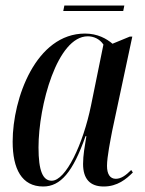

<svg xmlns="http://www.w3.org/2000/svg" viewBox="-20 -668 526 698"><path d="M210 -628H428L432 -648H214ZM137 10C200 10 245 -42 291 -173H294C288 -136 282 -104 282 -72C282 -18 307 10 357 10C407 10 439 -17 463 -41L457 -50C437 -30 420 -18 401 -18C380 -18 369 -35 369 -65C369 -98 382 -161 388 -193L461 -535H452L389 -509C368 -527 335 -546 289 -546C111 -546 26 -311 26 -153C26 -54 59 10 137 10ZM168 -11C136 -11 120 -46 120 -132C120 -284 188 -536 299 -536C320 -536 342 -527 356 -506L311 -285C282 -143 219 -11 168 -11Z"/></svg>

Font: Noto Serif Display ExtraCondensed Medium
Style: Italic
Weight: 500
Width: 2
Italic angle: -12°
Designer: Monotype Design Team
Foundry: Monotype Imaging Inc.
Version: Version 2.009